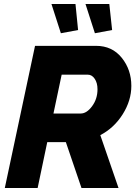

<svg xmlns="http://www.w3.org/2000/svg" viewBox="-20 -939 687 959"><path d="M237 -919H357L370 -789L284 -773ZM407 -919H526L540 -789L454 -773ZM4 0 155 -710H460Q540 -710 588 -650.5Q636 -591 636 -510Q636 -437 593 -368.5Q550 -300 481 -264L572 0H387L309 -229H216L168 0ZM383 -372Q413 -372 440 -408.5Q467 -445 467 -493Q467 -525 453 -545.5Q439 -566 419 -566H288L247 -372Z"/></svg>

Font: Raleway-v4020 ExtraBold
Style: Italic
Weight: 800
Italic angle: -12°
Designer: Matt McInerney, Pablo Impallari, Rodrigo Fuenzalida
Foundry: Matt McInerney, Pablo Impallari, Rodrigo Fuenzalida
Version: Version 4.020;PS 004.020;hotconv 1.0.88;makeotf.lib2.5.64775